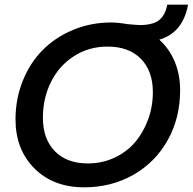

<svg xmlns="http://www.w3.org/2000/svg" viewBox="-20 -801 831 828"><path d="M756.8 -412.1Q756.8 -292.5 703.4 -196.8Q649.9 -101.1 555.2 -47.1Q460.4 6.8 342.8 6.8Q210 6.8 128.4 -74.7Q46.9 -156.2 46.9 -286.1Q46.9 -375 78.4 -452.9Q109.9 -530.8 164.6 -585.7Q219.2 -640.6 295.9 -672.4Q372.6 -704.1 460 -704.1Q487.8 -704.1 530.8 -696.8Q572.8 -692.9 587.9 -692.9Q643.6 -694.3 668.5 -716.1Q693.4 -737.8 701.2 -780.8H791Q768.6 -659.7 667 -629.9Q710.4 -590.8 733.6 -534.9Q756.8 -479 756.8 -412.1ZM165 -293Q165 -201.7 216.6 -148.9Q268.1 -96.2 358.9 -96.2Q420.4 -96.2 473.4 -120.8Q526.4 -145.5 562.3 -187.5Q598.1 -229.5 618.7 -285.6Q639.2 -341.8 639.2 -403.8Q639.2 -495.1 587.4 -547.6Q535.6 -600.1 443.8 -600.1Q362.3 -600.1 297.9 -558.1Q233.4 -516.1 199.2 -446.3Q165 -376.5 165 -293Z"/></svg>

Font: SVN-Poppins Medium
Style: Italic
Weight: 500
Italic angle: -10°
Designer: Ninad Kale (Devanagari), Jonny Pinhorn (Latin)
Foundry: Indian Type Foundry
Version: Version 3.002 2017